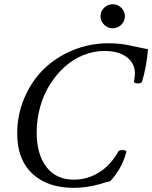

<svg xmlns="http://www.w3.org/2000/svg" viewBox="-20 -882 725 915"><path d="M517.1 -747.1Q493.7 -747.1 476.3 -764.2Q459 -781.2 459 -805.2Q459 -828.1 476.3 -845Q493.7 -861.8 517.1 -861.8Q541 -861.8 558.1 -845Q575.2 -828.1 575.2 -805.2Q575.2 -781.2 558.1 -764.2Q541 -747.1 517.1 -747.1ZM331.1 13.2Q206.5 13.2 134.3 -54.2Q62 -121.6 62 -246.1Q62 -335.4 96.2 -415.5Q130.4 -495.6 188.5 -552.5Q246.6 -609.4 327.1 -642.6Q407.7 -675.8 497.1 -675.8Q551.8 -675.8 600.1 -665Q615.2 -662.1 644.3 -655.8Q673.3 -649.4 685.1 -647.9Q679.2 -567.9 657.2 -493.2Q654.3 -483.9 634.8 -484.4Q618.2 -485.8 618.2 -492.2Q623 -520.5 623 -530.8Q623 -581.1 583.7 -610.1Q544.4 -639.2 478 -639.2Q426.8 -639.2 377.9 -619.6Q329.1 -600.1 289.1 -564.2Q249 -528.3 218.8 -480.7Q188.5 -433.1 171.6 -373.5Q154.8 -314 154.8 -250Q154.8 -147.5 200.9 -86.7Q247.1 -25.9 332 -25.9Q397.9 -25.9 453.1 -61Q505.9 -93.3 544.9 -161.1Q547.4 -165 557.1 -166.5Q566.9 -168 575.2 -165.5Q583.5 -163.1 582 -157.2Q561.5 -79.1 504.9 -18.1Q492.7 -16.6 453.1 -3.9Q392.1 13.2 331.1 13.2Z"/></svg>

Font: Junicode SmCond Medium
Style: Italic
Weight: 500
Width: 4
Italic angle: -11°
Designer: Peter S. Baker
Version: Version 2.206